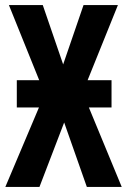

<svg xmlns="http://www.w3.org/2000/svg" viewBox="-20 -734 501 754"><path d="M46 -312H133L1 0H135L232 -253L321 0H458L329 -312H418V-419H324L443 -714H308L228 -481L148 -714H15L134 -419H46Z"/></svg>

Font: Noto Sans UI Condensed
Style: Bold
Weight: 700
Width: 3
Designer: Monotype Design Team
Foundry: Monotype Imaging Inc.
Version: 1.001